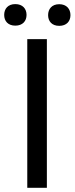

<svg xmlns="http://www.w3.org/2000/svg" viewBox="-41 -898 357 918"><path d="M-21 -826.7C-21 -797.4 -2.9 -775.4 32.2 -775.4C67.4 -775.4 85.9 -797.4 85.9 -826.7C85.9 -856 67.4 -878.4 32.2 -878.4C-2.9 -878.4 -21 -856 -21 -826.7ZM189 -825.7C189 -796.4 207 -774.4 242.2 -774.4C277.3 -774.4 295.9 -796.4 295.9 -825.7C295.9 -855 277.3 -877.9 242.2 -877.9C207 -877.9 189 -855 189 -825.7ZM183.1 -710.9H89.4V0H183.1Z"/></svg>

Font: Roboto
Style: Regular
Weight: 400
Designer: Google
Version: Version 2.137; 2017